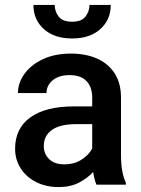

<svg xmlns="http://www.w3.org/2000/svg" viewBox="-20 -758 579 788"><path d="M376 0Q367.2 -19.5 362.3 -52.2Q339.4 -26.9 304.2 -8.5Q269 9.8 220.7 9.8Q168.9 9.8 128.4 -10.7Q87.9 -31.2 64.9 -66.9Q42 -102.5 42 -147.5Q42 -231.4 104.7 -276.4Q167.5 -321.3 283.2 -321.3H358.4V-357.9Q358.4 -399.9 335.4 -424.8Q312.5 -449.7 265.1 -449.7Q222.2 -449.7 196.5 -428.7Q170.9 -407.7 170.9 -376H53.7Q53.7 -418 80.6 -455.1Q107.4 -492.2 156.2 -515.1Q205.1 -538.1 271.5 -538.1Q331.1 -538.1 377.2 -518.1Q423.3 -498 450 -457.8Q476.6 -417.5 476.6 -356.9V-122.1Q476.6 -50.3 496.6 -7.8V0ZM243.7 -83.5Q285.6 -83.5 315.7 -103.5Q345.7 -123.5 358.4 -148.4V-248.5H292Q226.1 -248.5 192.9 -224.6Q159.7 -200.7 159.7 -158.7Q159.7 -126.5 181.6 -105Q203.6 -83.5 243.7 -83.5ZM347.2 -737.8H434.6Q434.6 -677.2 391.8 -638.7Q349.1 -600.1 276.4 -600.1Q202.6 -600.1 159.9 -638.7Q117.2 -677.2 117.2 -737.8H204.6Q204.6 -710.9 220.7 -689.9Q236.8 -668.9 276.4 -668.9Q314.5 -668.9 330.8 -689.9Q347.2 -710.9 347.2 -737.8Z"/></svg>

Font: Vazirmatn RD UI Medium
Style: Regular
Weight: 500
Designer: Saber Rastikerdar
Foundry: Saber Rastikerdar
Version: Version 33.003